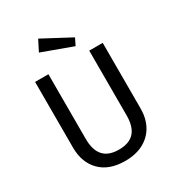

<svg xmlns="http://www.w3.org/2000/svg" viewBox="-214 -1042 1089 1185"><g transform="rotate(-30 331.0 -449.5)"><path d="M572 -221Q572 -152 543.5 -99.5Q515 -47 460.5 -17.5Q406 12 330 12Q215 12 152.5 -51.5Q90 -115 90 -221V-689H185V-228Q185 -148 221 -108Q257 -68 330 -68Q404 -68 440 -107.5Q476 -147 476 -228V-689H572ZM441 -804 417 -755 201 -834 240 -911Z"/></g></svg>

Font: Fira GO
Style: Regular
Weight: 400
Designer: Carrois Corporate
Foundry: Carrois Corporate GbR
Version: Version 0.300